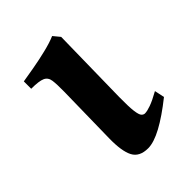

<svg xmlns="http://www.w3.org/2000/svg" viewBox="-151 -543 630 630"><g transform="rotate(-45 164.0 -227.5)"><path d="M319.8 -67.9Q269.5 -27.8 230.2 -6.6Q190.9 14.6 164.1 14.6Q124.5 14.6 110.1 -12.7Q95.7 -40 96.7 -99.1L100.6 -312Q101.1 -346.2 98.6 -364Q96.2 -381.8 81.5 -388.4Q66.9 -395 30.8 -395V-429.2Q51.8 -432.6 83.7 -438.2Q115.7 -443.8 147.9 -451.7Q180.2 -459.5 201.7 -468.8L220.7 -445.8L215.8 -171.4Q215.3 -126.5 218 -105.7Q220.7 -85 226.1 -79.3Q231.4 -73.7 237.8 -73.7Q248 -73.7 265.9 -80.1Q283.7 -86.4 312.5 -102.5Z"/></g></svg>

Font: Gentium Plus
Style: Bold
Weight: 700
Designer: Victor Gaultney, Annie Olsen, Iska Routamaa, Becca Hirsbrunner
Foundry: SIL International
Version: Version 6.101